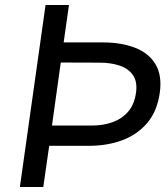

<svg xmlns="http://www.w3.org/2000/svg" viewBox="-20 -743 668 763"><path d="M615 -374.5Q605 -302 565.8 -255.2Q526.5 -208.5 466.5 -186Q406.5 -163.5 333.5 -163.5H175.5L152 0H59L161 -723H254L233 -574.5H387.5Q462.5 -574.5 517.2 -553Q572 -531.5 598.2 -487.2Q624.5 -443 615 -374.5ZM520.5 -374.5Q526.5 -417.5 508.8 -443.8Q491 -470 456.2 -482Q421.5 -494 376 -494L221.5 -494.5L186.5 -244H345Q388.5 -244 426 -257Q463.5 -270 488.8 -298.8Q514 -327.5 520.5 -374.5Z"/></svg>

Font: Public Sans
Style: Italic
Weight: 400
Italic angle: -8°
Designer: The Public Sans project authors (U.S. Web Design System). Libre Franklin designed by Pablo Impallari and Rodrigo Fuenzal
Version: Version 1.008; ttfautohint (v1.8.1) -l 8 -r 50 -G 200 -x 14 